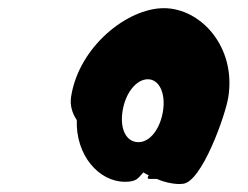

<svg xmlns="http://www.w3.org/2000/svg" viewBox="-20 -750 606 470"><path d="M154 -513C151 -493 156 -474 168 -456C165 -370 222 -305 286 -305C315 -305 318 -314 331 -328C336 -325 339 -323 344 -321C341 -316 340 -312 346 -312H364C386 -302 414 -298 426 -300C473 -300 533 -471 539 -513C558 -636 471 -730 381 -730C292 -730 173 -636 154 -513ZM280 -478C287 -523 314 -556 342 -556C369 -556 386 -523 379 -478C372 -434 347 -402 319 -402C289 -402 273 -434 280 -478Z"/></svg>

Font: Ampere
Style: SCSuCndIta
Weight: 400
Version: Version 1